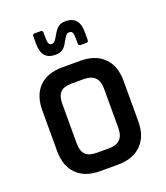

<svg xmlns="http://www.w3.org/2000/svg" viewBox="-131 -796 766 886"><g transform="rotate(-20 252.0 -352.5)"><path d="M131 -652V-690Q131 -701 141 -701H171Q181 -701 181 -690V-671Q181 -645 185 -636.5Q189 -628 199 -628Q209 -628 215 -635Q221 -642 234.5 -665.5Q248 -689 261 -697Q274 -705 294 -705Q361 -705 361 -628V-590Q361 -578 352 -578H322Q312 -578 312 -590V-608Q312 -634 308 -642.5Q304 -651 293.5 -651Q283 -651 278 -645.5Q273 -640 260 -618Q247 -592 233 -583.5Q219 -575 198 -575Q131 -575 131 -652ZM296 0H208Q134 0 93.5 -41Q53 -82 53 -155V-355Q53 -429 93.5 -469.5Q134 -510 208 -510H296Q369 -510 410.5 -469.5Q452 -429 452 -355V-155Q452 -82 410.5 -41Q369 0 296 0ZM222 -85H283Q355 -85 355 -158V-352Q355 -425 283 -425H222Q184 -425 167 -407.5Q150 -390 150 -352V-158Q150 -120 167 -102.5Q184 -85 222 -85Z"/></g></svg>

Font: Rajdhani Semibold
Style: Regular
Weight: 600
Designer: Satya Rajpurohit, Jyotish Sonowal
Foundry: Indian Type Foundry
Version: Version 1.200;PS 1.0;hotconv 1.0.78;makeotf.lib2.5.61930; tt